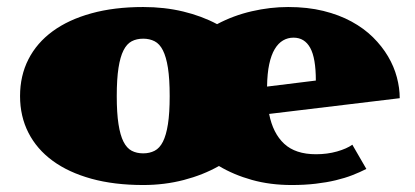

<svg xmlns="http://www.w3.org/2000/svg" viewBox="-20 -513 1171 542"><path d="M36.6 -241.7Q36.6 -299.3 60.3 -345.7Q84 -392.1 128.7 -424.8Q173.3 -457.5 237.8 -475.3Q302.2 -493.2 384.3 -493.2Q444.3 -493.2 497.1 -480.5Q549.8 -467.8 592.8 -444.8Q638.7 -469.2 690.7 -481.2Q742.7 -493.2 793.5 -493.2Q848.1 -493.2 892.8 -482.2Q937.5 -471.2 972.4 -452.1Q1007.3 -433.1 1033 -407.7Q1058.6 -382.3 1075.4 -353.8Q1092.3 -325.2 1100.3 -294.9Q1108.4 -264.6 1108.4 -235.8L739.7 -191.4Q750.5 -136.7 782.2 -107.2Q814 -77.6 872.1 -77.6Q903.8 -77.6 931.4 -85.4Q959 -93.3 974.6 -104.5L1014.2 -36.1Q996.1 -26.9 974.9 -18.6Q953.6 -10.3 928 -4.2Q902.3 2 871.3 5.6Q840.3 9.3 803.2 9.3Q742.7 9.3 691.2 -5.1Q639.6 -19.5 598.1 -44.4Q553.2 -19 498.8 -4.9Q444.3 9.3 384.3 9.3Q302.2 9.3 237.8 -8.5Q173.3 -26.4 128.7 -59.1Q84 -91.8 60.3 -138.2Q36.6 -184.6 36.6 -241.7ZM871.6 -285.6Q871.6 -349.1 855.7 -377.9Q839.8 -406.7 808.6 -406.7Q792.5 -406.7 779.1 -398.9Q765.6 -391.1 755.6 -374.5Q745.6 -357.9 740 -331.8Q734.4 -305.7 733.9 -268.6ZM384.3 -80.1Q402.3 -80.1 416.5 -87.4Q430.7 -94.7 439.9 -113Q449.2 -131.3 454.1 -162.6Q459 -193.8 459 -241.7Q459 -290 454.1 -321.3Q449.2 -352.5 439.9 -370.8Q430.7 -389.2 416.5 -396.5Q402.3 -403.8 384.3 -403.8Q365.7 -403.8 351.8 -396.5Q337.9 -389.2 328.6 -370.8Q319.3 -352.5 314.5 -321.3Q309.6 -290 309.6 -241.7Q309.6 -193.8 314.5 -162.6Q319.3 -131.3 328.6 -113Q337.9 -94.7 351.8 -87.4Q365.7 -80.1 384.3 -80.1Z"/></svg>

Font: Poller One
Style: Regular
Weight: 400
Designer: Yvonne Schttler
Foundry: Yvonne Schttler
Version: Version 1.002